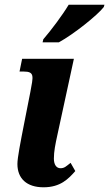

<svg xmlns="http://www.w3.org/2000/svg" viewBox="-20 -786 464 816"><path d="M161 -606H230C294 -641 395 -722 421 -756L424 -766H272C245 -721 197 -657 164 -619ZM165 10C237 10 271 -26 300 -59L280 -94C261 -79 254 -71 237 -71C220 -71 209 -86 209 -112C209 -142 215 -172 224 -213L294 -536H74L63 -482H80C129 -482 121 -461 109 -395L82 -258C67 -181 54 -116 54 -89C54 -27 94 10 165 10Z"/></svg>

Font: Noto Serif Condensed Extra
Style: Italic
Weight: 800
Width: 3
Italic angle: -12°
Designer: Monotype Design Team
Foundry: Monotype Imaging Inc.
Version: Version 1.901